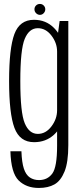

<svg xmlns="http://www.w3.org/2000/svg" viewBox="-20 -700 400 950"><path d="M172 230Q218 230 249.2 212.5Q280.5 195 299.2 149Q318 103 318 18.5V-596H275L262.5 -502V21Q262.5 126.5 238.8 158.8Q215 191 173 191Q147 191 127.8 178.2Q108.5 165.5 98.2 134.8Q88 104 86 48.5H31.5Q34.5 155.5 72.2 192.8Q110 230 172 230ZM148.5 3.5Q207 3.5 247.2 -33.5Q287.5 -70.5 287.5 -119.5L262.5 -154.5Q262.5 -111.5 234.5 -74.5Q206.5 -37.5 167 -37.5Q124.5 -37.5 102.5 -90Q80.5 -142.5 80.5 -299Q80.5 -455.5 102.5 -508Q124.5 -560.5 167 -560.5Q206.5 -560.5 234.5 -524Q262.5 -487.5 262.5 -445L286.5 -477Q286.5 -522.5 246.8 -562.2Q207 -602 148 -602Q77.5 -602 51.2 -531.5Q25 -461 25 -299Q25 -138 51.5 -67.2Q78 3.5 148.5 3.5ZM177.5 -626.5Q188.5 -626.5 196.2 -634.8Q204 -643 204 -654Q204 -665 196.2 -672.8Q188.5 -680.5 177.5 -680.5Q166 -680.5 158.2 -672.8Q150.5 -665 150.5 -654Q150.5 -642.5 158.8 -634.5Q167 -626.5 177.5 -626.5Z"/></svg>

Font: Anybody Condensed Light
Style: Regular
Weight: 300
Width: 3
Designer: Tyler Finck
Foundry: Etcetera Type Company
Version: Version 1.113;gftools[0.9.25]